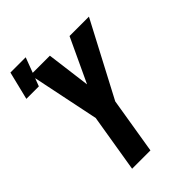

<svg xmlns="http://www.w3.org/2000/svg" viewBox="-248 -921 1022 1022"><g transform="rotate(-45 262.5 -410.0)"><path d="M125 0 179 -328 95 -735H241L273 -487L389 -735H535L315 -317L263 0ZM-10 -661 29 -820H144L84 -661Z"/></g></svg>

Font: Iosevka Heavy
Style: Italic
Weight: 900
Italic angle: -9°
Monospace: yes
Designer: Belleve Invis
Foundry: Belleve Invis
Version: Version 32.5.0; ttfautohint (v1.8.4)